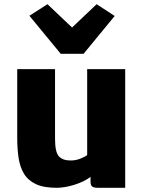

<svg xmlns="http://www.w3.org/2000/svg" viewBox="-20 -886 688 914"><path d="M249 8Q188 8 150.8 -9.5Q113.5 -27 94.2 -59Q75 -91 68.5 -134.2Q62 -177.5 62 -229V-557H242V-225Q242 -162 260.2 -142Q278.5 -122 316 -122Q341 -122 363.2 -131Q385.5 -140 395 -148V-557H576V8H445Q428 8 419.5 2.5Q411 -3 411 -21V-44Q381 -21 334.5 -6.5Q288 8 249 8ZM120 -811 206 -866 323 -755 440 -866 526 -810 378 -630H269Z"/></svg>

Font: Merriweather Sans Black
Style: Regular
Weight: 900
Designer: Eben Sorkin
Foundry: Eben Sorkin
Version: Version 1.008; ttfautohint (v1.7.19-72a1) -l 8 -r 50 -G 200 